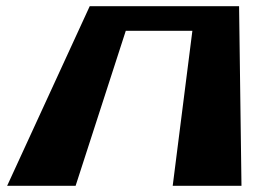

<svg xmlns="http://www.w3.org/2000/svg" viewBox="-20 -597 832 617"><path d="M384.2 -498H598.2L535 0H756L748.3 -577H608.3H409.3H268.3L3 0H223Z"/></svg>

Font: Hussar Milosc
Style: Obl
Weight: 700
Foundry: Cannot Into Space Fonts
Version: Version 1.02